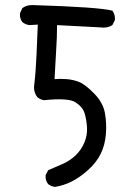

<svg xmlns="http://www.w3.org/2000/svg" viewBox="-20 -749 540 757"><path d="M197 -12Q182 -14 170 -23Q158 -37 160 -59L170 -78Q197 -90 225.5 -102Q254 -114 277 -135.5Q300 -157 312.5 -186.5Q325 -216 323 -247Q321 -278 313.5 -302.5Q306 -327 278 -345.5Q250 -364 154 -354Q139 -356 127 -366Q111 -388 115 -415Q121 -464 124 -532.5Q127 -601 129 -652L96 -650Q80 -652 68 -662Q57 -676 59 -697L68 -717Q86 -730 109 -729Q370 -721 423 -707Q435 -691 433 -670L423 -650Q403 -637 376 -641L205 -650Q205 -604 201 -542.5Q197 -481 195 -437Q218 -439 243 -437Q268 -435 291.5 -426Q315 -417 350.5 -381Q386 -345 393.5 -304Q401 -263 397.5 -220Q394 -177 377 -142.5Q360 -108 327 -78.5Q294 -49 263 -33.5Q232 -18 197 -12Z"/></svg>

Font: Kosefont JP
Style: Regular
Weight: 400
Designer: Nozomi Seto 瀬戸のぞみ
Version: Version 3.00;June 19, 2020